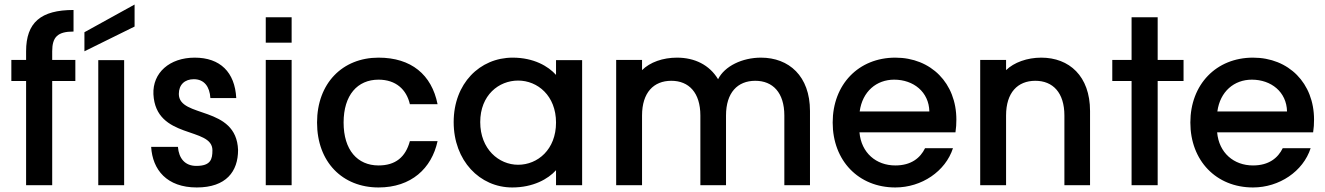

<svg xmlns="http://www.w3.org/2000/svg" viewBox="-20 -816 5840 846"><path d="M95 -590V-552H30V-459H95V0H210V-459H312V-552H210V-590C210 -653 234 -677 304 -677V-772C160 -772 95 -717 95 -590Z M413 -551V0H527V-551ZM352 -590 573 -699V-796L352 -674Z M847 10C977 10 1029 -61 1029 -155C1022 -353 768 -294 768 -402C768 -443 794 -467 834 -467C880 -467 904 -434 907 -384H1021C1015 -498 950 -562 838 -562C727 -562 652 -495 656 -401C666 -200 916 -259 916 -154C916 -115 909 -85 845 -85C795 -85 768 -118 764 -169H646C652 -68 715 10 847 10Z M1151 -552V0H1265V-552ZM1151 -628H1265V-740H1151Z M1648 -562C1489 -562 1377 -449 1377 -276C1377 -102 1489 10 1648 10C1792 10 1882 -74 1908 -194H1786C1767 -124 1723 -87 1648 -87C1555 -87 1494 -155 1494 -276C1494 -397 1555 -465 1648 -465C1724 -465 1771 -422 1786 -357H1908C1882 -487 1792 -562 1648 -562Z M2237 10C2329 10 2395 -27 2430 -66V0H2545V-551H2430V-486C2396 -524 2332 -562 2239 -562C2094 -562 1979 -448 1979 -278C1979 -108 2094 10 2237 10ZM2096 -278C2096 -397 2178 -461 2263 -461C2349 -461 2430 -394 2430 -276C2430 -157 2349 -90 2263 -90C2178 -90 2096 -159 2096 -278Z M2695 -552V0H2809V-307C2809 -408 2860 -460 2938 -460C3015 -460 3066 -408 3066 -307V0H3179V-307C3179 -408 3230 -460 3308 -460C3385 -460 3436 -408 3436 -307V0H3549V-327C3549 -481 3456 -562 3333 -562C3251 -562 3173 -525 3144 -467C3106 -530 3041 -562 2963 -562C2901 -562 2844 -542 2809 -507V-552Z M4075 -325H3768C3780 -413 3842 -465 3920 -465C4005 -465 4073 -411 4075 -325ZM3649 -276C3649 -108 3763 10 3925 10C4041 10 4146 -61 4179 -163H4056C4035 -120 3995 -87 3925 -87C3841 -87 3775 -142 3767 -233H4190C4193 -252 4194 -270 4194 -289C4194 -449 4083 -562 3925 -562C3763 -562 3649 -444 3649 -276Z M4299 -552V0H4413V-307C4413 -408 4464 -460 4542 -460C4619 -460 4670 -408 4670 -307V0H4783V-327C4783 -481 4691 -562 4568 -562C4506 -562 4448 -541 4413 -507V-552Z M5081 0V-459H5195V-552H5081V-740H4966V-552H4881V-459H4966V0Z M5651 -325H5344C5356 -413 5418 -465 5496 -465C5581 -465 5649 -411 5651 -325ZM5225 -276C5225 -108 5339 10 5501 10C5617 10 5722 -61 5755 -163H5632C5611 -120 5571 -87 5501 -87C5417 -87 5351 -142 5343 -233H5766C5769 -252 5770 -270 5770 -289C5770 -449 5659 -562 5501 -562C5339 -562 5225 -444 5225 -276Z"/></svg>

Font: Malmofest Medium
Style: Regular
Weight: 500
Designer: Jonny Pinhorn (Poppins), Kolossal
Version: Version 1.004;Glyphs 3.1.2 (3151)